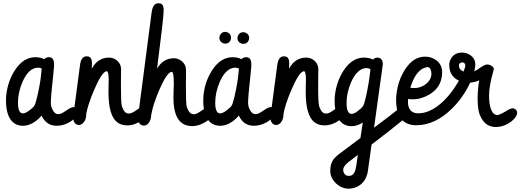

<svg xmlns="http://www.w3.org/2000/svg" viewBox="-20 -766 3180 1173"><path d="M16.6 -153.3Q16.6 -169.9 18.6 -188.5Q28.8 -272.5 71.3 -337.4Q123 -416.5 195.8 -416.5Q227.1 -416.5 250.5 -404.3Q260.3 -416 277.3 -416.5Q287.1 -416.5 289.6 -415Q310.5 -408.2 310.5 -373.5Q310.5 -359.4 305.7 -312.5Q290.5 -173.8 290.5 -140.1Q290.5 -117.7 299.8 -98.1Q313.5 -68.8 335.9 -68.8Q340.3 -68.8 345.2 -69.8Q359.9 -72.8 387.2 -92.3Q414.1 -111.8 430.2 -111.8Q436.5 -111.8 443.4 -107.4Q457.5 -97.7 457.5 -81.5Q456.1 -56.2 418.9 -28.8Q374.5 2.4 324.7 2.4Q263.2 2 233.9 -59.6Q227.1 -51.3 218.3 -43Q169.9 2.4 120.1 2.4Q88.9 2.4 65.9 -13.7Q16.6 -49.8 16.6 -153.3ZM231.4 -314Q231.4 -314 234.9 -347.2Q224.1 -352.5 212.4 -352.5Q203.6 -352.5 194.3 -350.1Q148.9 -337.4 117.7 -266.1Q89.8 -202.1 89.8 -137.7Q89.8 -135.3 89.8 -132.8Q91.3 -73.2 120.1 -73.2Q135.3 -73.7 157.2 -89.8Q179.7 -106 189.9 -120.1Q196.3 -129.4 207 -174.3Q226.6 -257.8 231.4 -314Z M426.8 -50.8Q426.8 -50.8 468.3 -364.3Q469.2 -372.6 470.7 -379.9Q479.5 -421.9 508.8 -421.9Q514.2 -421.9 519.5 -420.9Q542 -415.5 542 -378.4Q542 -373 541 -359.9Q540.5 -351.1 540.5 -346.2Q541.5 -348.1 543 -350.1Q579.1 -414.1 646 -414.1Q669.9 -414.1 689.9 -399.9Q719.7 -377.9 719.7 -341.8Q719.7 -335.9 719.2 -314Q718.8 -264.2 718.8 -234.9Q718.8 -135.3 724.6 -117.7Q726.1 -113.8 727.5 -109.4Q741.2 -72.3 766.1 -72.3Q770.5 -72.3 775.9 -73.2Q790.5 -76.2 817.9 -96.2Q844.7 -115.2 860.8 -115.2Q867.2 -115.2 873 -111.8Q888.2 -103 888.2 -83Q885.3 -59.1 847.2 -30.3Q802.2 0 756.8 0Q720.2 0 694.8 -20Q642.6 -62 642.6 -204.1Q642.6 -214.4 643.1 -237.3Q644 -261.2 644 -277.3Q644 -329.6 632.3 -331.1Q630.4 -331.1 627.4 -330.1Q599.6 -319.8 556.2 -219.2Q518.1 -130.9 507.3 -72.3L506.3 -58.1Q504.9 -40.5 496.6 -25.9Q482.4 -2.4 461.4 -2.4Q455.6 -2.4 449.7 -4.9Q426.8 -15.6 426.8 -50.8Z M823.2 -52.2 906.2 -689Q913.6 -745.6 946.8 -746.1Q954.6 -746.1 961.4 -744.1Q980 -737.3 980 -703.1Q980 -661.1 939.5 -346.2Q975.6 -409.7 1042.5 -410.2Q1066.4 -410.2 1086.9 -395Q1116.2 -373.5 1116.2 -337.9Q1116.2 -332.5 1116.2 -310.5Q1115.7 -260.3 1115.7 -231Q1115.7 -129.9 1121.1 -113.8Q1122.1 -110.4 1123.5 -106.4Q1138.2 -67.9 1162.6 -67.9Q1167.5 -67.9 1172.9 -68.8Q1187 -72.3 1214.4 -91.8Q1241.2 -111.3 1257.3 -111.3Q1263.2 -111.3 1269 -107.9Q1284.7 -98.6 1284.7 -78.6Q1284.7 -77.1 1284.2 -74.7Q1280.8 -51.3 1243.7 -25.9Q1198.2 4.4 1153.8 4.4Q1136.2 4.4 1120.6 0Q1039.6 -23.9 1039.6 -168Q1039.6 -180.2 1040.5 -206.1Q1042 -236.8 1042 -253.9Q1042 -326.2 1029.3 -327.1Q1026.9 -327.1 1023.9 -326.2Q996.1 -315.4 953.1 -216.8Q915.5 -128.9 904.8 -68.8Q902.8 -59.1 902.8 -53.7Q901.4 -36.1 893.1 -22Q879.4 1.5 858.4 1.5Q852.5 1.5 846.7 -1Q823.2 -10.7 823.2 -46.4Z M1320.3 -535.2Q1320.3 -544.4 1325.2 -553.2Q1335.4 -571.3 1356 -571.3Q1364.7 -571.3 1373 -566.9Q1391.6 -556.6 1391.6 -535.2Q1391.6 -526.4 1387.2 -518.1Q1377.4 -499.5 1356 -499.5Q1347.2 -499.5 1338.9 -503.9Q1320.3 -514.2 1320.3 -535.2ZM1430.7 -533.7Q1430.7 -542.5 1435.1 -550.8Q1445.3 -569.3 1466.3 -569.3Q1475.1 -569.3 1483.4 -564.9Q1502.4 -555.2 1502.4 -533.7Q1502.4 -524.9 1498 -516.6Q1487.8 -498 1466.3 -498Q1457 -498 1449.2 -502.4Q1430.7 -512.2 1430.7 -533.7ZM1221.7 -153.3Q1221.7 -169.9 1223.6 -188.5Q1233.9 -272.5 1276.4 -337.4Q1328.1 -416.5 1400.9 -416.5Q1432.1 -416.5 1455.6 -404.3Q1465.3 -416 1482.4 -416.5Q1492.2 -416.5 1494.6 -415Q1515.6 -408.2 1515.6 -373.5Q1515.6 -359.4 1510.7 -312.5Q1495.6 -173.8 1495.6 -140.1Q1495.6 -117.7 1504.9 -98.1Q1518.6 -68.8 1541 -68.8Q1545.4 -68.8 1550.3 -69.8Q1564.9 -72.8 1592.3 -92.3Q1619.1 -111.8 1635.3 -111.8Q1641.6 -111.8 1648.4 -107.4Q1662.6 -97.7 1662.6 -81.5Q1661.1 -56.2 1624 -28.8Q1579.6 2.4 1529.8 2.4Q1468.3 2 1439 -59.6Q1432.1 -51.3 1423.3 -43Q1375 2.4 1325.2 2.4Q1293.9 2.4 1271 -13.7Q1221.7 -49.8 1221.7 -153.3ZM1436.5 -314Q1436.5 -314 1439.9 -347.2Q1429.2 -352.5 1417.5 -352.5Q1408.7 -352.5 1399.4 -350.1Q1354 -337.4 1322.8 -266.1Q1294.9 -202.1 1294.9 -137.7Q1294.9 -135.3 1294.9 -132.8Q1296.4 -73.2 1325.2 -73.2Q1340.3 -73.7 1362.3 -89.8Q1384.8 -106 1395 -120.1Q1401.4 -129.4 1412.1 -174.3Q1431.6 -257.8 1436.5 -314Z M1631.8 -50.8Q1631.8 -50.8 1673.3 -364.3Q1674.3 -372.6 1675.8 -379.9Q1684.6 -421.9 1713.9 -421.9Q1719.2 -421.9 1724.6 -420.9Q1747.1 -415.5 1747.1 -378.4Q1747.1 -373 1746.1 -359.9Q1745.6 -351.1 1745.6 -346.2Q1746.6 -348.1 1748 -350.1Q1784.2 -414.1 1851.1 -414.1Q1875 -414.1 1895 -399.9Q1924.8 -377.9 1924.8 -341.8Q1924.8 -335.9 1924.3 -314Q1923.8 -264.2 1923.8 -234.9Q1923.8 -135.3 1929.7 -117.7Q1931.2 -113.8 1932.6 -109.4Q1946.3 -72.3 1971.2 -72.3Q1975.6 -72.3 1981 -73.2Q1995.6 -76.2 2022.9 -96.2Q2049.8 -115.2 2065.9 -115.2Q2072.3 -115.2 2078.1 -111.8Q2093.3 -103 2093.3 -83Q2090.3 -59.1 2052.2 -30.3Q2007.3 0 1961.9 0Q1925.3 0 1899.9 -20Q1847.7 -62 1847.7 -204.1Q1847.7 -214.4 1848.1 -237.3Q1849.1 -261.2 1849.1 -277.3Q1849.1 -329.6 1837.4 -331.1Q1835.4 -331.1 1832.5 -330.1Q1804.7 -319.8 1761.2 -219.2Q1723.1 -130.9 1712.4 -72.3L1711.4 -58.1Q1710 -40.5 1701.7 -25.9Q1687.5 -2.4 1666.5 -2.4Q1660.6 -2.4 1654.8 -4.9Q1631.8 -15.6 1631.8 -50.8Z M2024.4 -150.9Q2024.4 -167.5 2026.4 -186Q2036.6 -270 2079.1 -335Q2130.9 -414.1 2203.6 -414.1Q2235.4 -414.1 2259.3 -401.9Q2269 -413.6 2285.6 -414.1Q2317.9 -413.6 2318.8 -372.6Q2318.8 -371.1 2265.1 14.2Q2373 -66.4 2401.9 -90.3Q2419.9 -106 2439.5 -106.4Q2446.3 -106.4 2452.6 -102.1Q2466.8 -92.3 2466.8 -77.1Q2466.3 -54.2 2439.9 -31.7Q2391.1 9.3 2250 117.2L2227.5 278.8Q2219.2 334.5 2180.2 363.8Q2148.4 386.7 2110.4 386.7Q2065.4 386.2 2030.8 352.5Q1997.6 318.8 1997.6 277.3Q1997.6 236.3 2016.1 209.5Q2027.8 192.4 2061.5 167.5L2062.5 167Q2063 166.5 2065.4 164.6Q2099.1 139.6 2182.1 77.1L2196.3 -17.6Q2163.6 4.4 2127.9 4.9Q2096.7 4.9 2073.7 -11.2Q2024.4 -47.4 2024.4 -150.9ZM2197.8 -117.7Q2204.6 -127.4 2214.4 -169.9Q2234.4 -256.3 2243.2 -343.8Q2231.9 -349.6 2220.2 -350.1Q2211.4 -350.1 2202.1 -347.7Q2156.7 -335 2125 -263.7Q2097.2 -199.7 2097.2 -135.3Q2097.2 -128.4 2097.7 -121.6Q2101.1 -70.3 2127.9 -70.3Q2141.6 -70.3 2161.1 -84Q2184.1 -100.1 2197.8 -117.7ZM2157.7 239.7Q2157.7 239.7 2166 180.2Q2164.1 181.6 2161.6 183.6Q2113.3 220.7 2112.3 221.7Q2077.1 248 2076.7 271.5Q2076.7 279.8 2079.6 287.1Q2087.9 308.6 2110.4 308.6Q2119.6 308.6 2127 305.7Q2150.9 295.4 2157.7 239.7Z M2399.9 -156.7Q2399.9 -173.3 2402.3 -191.9Q2412.1 -275.4 2454.1 -340.8Q2504.9 -419.9 2575.7 -419.9Q2608.9 -419.9 2635.7 -404.3Q2681.2 -377.9 2681.2 -323.7Q2681.2 -317.9 2680.7 -311.5Q2675.3 -231 2602.1 -188Q2552.7 -159.2 2499.5 -159.2Q2486.3 -159.2 2473.6 -161.6Q2472.2 -151.9 2472.2 -142.1Q2472.2 -124.5 2477.5 -109.9Q2491.7 -73.7 2535.2 -73.7Q2593.3 -73.7 2653.8 -118.2Q2726.1 -172.4 2783.7 -273.4Q2779.8 -275.4 2775.9 -277.3Q2724.6 -305.7 2724.6 -368.7Q2724.6 -389.6 2735.4 -408.2Q2756.8 -444.8 2803.2 -444.8Q2827.6 -444.8 2848.6 -432.1Q2883.8 -410.6 2883.8 -372.1Q2883.8 -355.5 2877.4 -330.1Q2891.1 -336.4 2915.5 -353.5Q2942.9 -372.1 2955.1 -372.1Q2970.2 -372.1 2982.9 -363.8Q2997.1 -354.5 2997.1 -345.7Q2997.1 -342.8 2993.7 -330.6Q2967.8 -240.2 2967.8 -182.6Q2967.8 -131.3 2979 -100.1Q2993.2 -63 3018.6 -63Q3033.2 -64.5 3067.4 -84.5Q3097.7 -104.5 3112.3 -104.5Q3119.6 -104.5 3127 -99.6Q3139.6 -89.8 3139.6 -77.1Q3138.2 -50.3 3101.6 -22Q3057.6 9.8 3008.3 9.8Q3002.4 9.8 2996.1 9.3Q2941.9 2.4 2916.5 -53.2Q2897.9 -85.9 2897.9 -165Q2897.9 -180.2 2898.9 -196.8Q2901.9 -250 2908.2 -275.4Q2884.3 -263.7 2852.5 -261.2Q2810.5 -170.9 2741.2 -102.5Q2638.2 -1 2523.9 -1Q2520.5 -1 2516.1 -1Q2399.9 -5.9 2399.9 -156.7ZM2557.1 -343.8Q2556.2 -343.3 2554.7 -342.3Q2511.2 -311.5 2486.8 -230Q2497.1 -228 2509.8 -228Q2551.3 -228 2582.5 -252.9Q2615.7 -279.8 2615.7 -316.9Q2615.7 -321.8 2614.7 -327.1Q2610.8 -355 2591.3 -356Q2573.2 -353.5 2557.1 -343.8ZM2783.7 -365.2Q2784.2 -340.8 2811.5 -328.6Q2822.3 -353.5 2822.8 -365.2Q2822.8 -368.2 2821.8 -371.6Q2818.4 -384.8 2803.7 -384.8Q2800.8 -384.8 2797.9 -383.8Q2783.7 -379.9 2783.7 -365.2Z"/></svg>

Font: Vibur
Style: Medium
Weight: 400
Version: Version 1.004